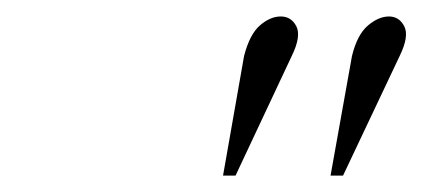

<svg xmlns="http://www.w3.org/2000/svg" viewBox="-20 -618 511 232"><path d="M462.9 -550.3 394.5 -405.8H379.4L405.3 -550.3Q411.6 -576.2 424.6 -587.2Q437.5 -598.1 450 -598.1Q462.4 -598.1 468.5 -586.2Q474.6 -574.2 462.9 -550.3ZM332.5 -550.3 264.6 -405.8H249.5L274.9 -550.3Q281.7 -576.7 294.2 -587.4Q306.6 -598.1 319.3 -598.1Q332 -598.1 338.1 -586.2Q344.2 -574.2 332.5 -550.3Z"/></svg>

Font: RIT Rachana
Style: Italic
Weight: 400
Designer: Hussain KH
Version: 1.5.2